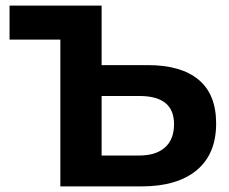

<svg xmlns="http://www.w3.org/2000/svg" viewBox="-20 -664 817 684"><path d="M750 -224Q750 -115 680.5 -57.5Q611 0 485 0H195V-523H14V-644H342V-432H507Q625 -432 687.5 -380Q750 -328 750 -224ZM600 -222Q600 -322 477 -322H342V-110H477Q535 -110 567.5 -138.5Q600 -167 600 -222Z"/></svg>

Font: Montserrat Ace
Style: Bold
Weight: 700
Designer: Julieta Ulanovsky
Foundry: Julieta Ulanovsky
Version: Version 1